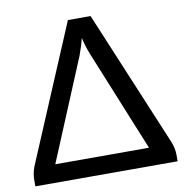

<svg xmlns="http://www.w3.org/2000/svg" viewBox="-80 -794 841 871"><g transform="rotate(-10 340.5 -358.5)"><path d="M119.6 -83H551.3L361.3 -549.3Q347.2 -584.5 337.4 -626.5Q329.1 -590.8 313.5 -548.8ZM13.2 -29.3Q13.2 -58.6 24.9 -90.3L289.6 -717.3H394L655.3 -92.3Q668.5 -60.5 668.5 -30.3V0H13.2Z"/></g></svg>

Font: Lato-Medium
Style: Regular
Weight: 500
Designer: Lukasz Dziedzic
Foundry: tyPoland Lukasz Dziedzic
Version: Version 2.006; 2014-01-15